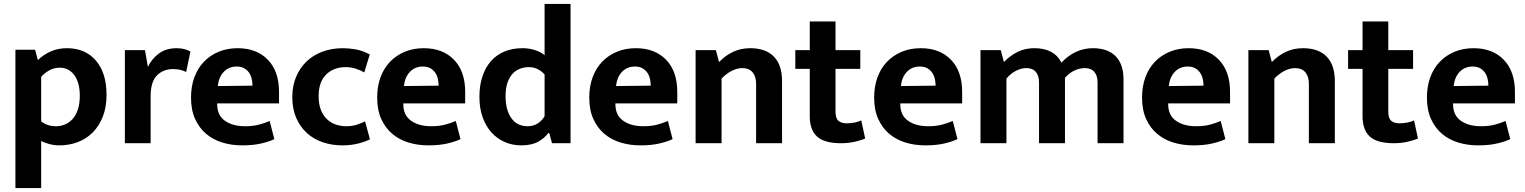

<svg xmlns="http://www.w3.org/2000/svg" viewBox="-20 -734 7818 984"><path d="M285 11Q259 11 233.5 4.5Q208 -2 191 -12V230H59V-479H160L174 -426Q203 -454 240 -470.5Q277 -487 323 -487Q417 -487 471.5 -423.5Q526 -360 526 -248Q526 -185 507 -136.5Q488 -88 455 -55Q422 -22 378 -5.5Q334 11 285 11ZM287 -387Q254 -387 229 -371.5Q204 -356 191 -340V-112Q222 -87 268 -87Q290 -87 311.5 -95.5Q333 -104 350.5 -122.5Q368 -141 378.5 -171Q389 -201 389 -244Q389 -275 382.5 -301Q376 -327 363 -346Q350 -365 331 -376Q312 -387 287 -387Z M620 0V-477H723L738 -391Q755 -429 792 -458Q829 -487 885 -487Q908 -487 926 -482Q944 -477 956 -470L934 -365Q923 -371 906 -375.5Q889 -380 866 -380Q817 -380 784.5 -347.5Q752 -315 752 -241V0Z M1410 -204H1093V-200Q1093 -143 1133 -115Q1173 -87 1236 -87Q1276 -87 1306.5 -95Q1337 -103 1362 -114L1386 -21Q1359 -8 1318 1.5Q1277 11 1221 11Q1167 11 1119.5 -3.5Q1072 -18 1036.5 -48Q1001 -78 980 -124Q959 -170 959 -234Q959 -291 976 -337.5Q993 -384 1024.5 -417Q1056 -450 1100 -468.5Q1144 -487 1198 -487Q1295 -487 1352.5 -428Q1410 -369 1410 -263ZM1274 -295Q1274 -314 1269.5 -332Q1265 -350 1255 -363.5Q1245 -377 1230 -385Q1215 -393 1193 -393Q1153 -393 1127 -366Q1101 -339 1096 -293Z M1754 -87Q1786 -87 1810.5 -95.5Q1835 -104 1851 -112L1876 -20Q1856 -9 1818 1Q1780 11 1735 11Q1681 11 1634 -5Q1587 -21 1552.5 -52.5Q1518 -84 1498 -130Q1478 -176 1478 -237Q1478 -293 1497 -339Q1516 -385 1550 -418Q1584 -451 1632 -469Q1680 -487 1737 -487Q1768 -487 1802.5 -481Q1837 -475 1875 -455L1847 -363Q1826 -375 1801.5 -382.5Q1777 -390 1752 -390Q1690 -390 1651.5 -352Q1613 -314 1613 -241Q1613 -198 1625.5 -168.5Q1638 -139 1658 -121Q1678 -103 1703 -95Q1728 -87 1754 -87Z M2364 -204H2047V-200Q2047 -143 2087 -115Q2127 -87 2190 -87Q2230 -87 2260.5 -95Q2291 -103 2316 -114L2340 -21Q2313 -8 2272 1.5Q2231 11 2175 11Q2121 11 2073.5 -3.5Q2026 -18 1990.5 -48Q1955 -78 1934 -124Q1913 -170 1913 -234Q1913 -291 1930 -337.5Q1947 -384 1978.5 -417Q2010 -450 2054 -468.5Q2098 -487 2152 -487Q2249 -487 2306.5 -428Q2364 -369 2364 -263ZM2228 -295Q2228 -314 2223.5 -332Q2219 -350 2209 -363.5Q2199 -377 2184 -385Q2169 -393 2147 -393Q2107 -393 2081 -366Q2055 -339 2050 -293Z M2771 -714H2904V0H2809L2795 -52H2790Q2772 -27 2738.5 -8Q2705 11 2651 11Q2606 11 2567 -6Q2528 -23 2499 -55Q2470 -87 2453.5 -133Q2437 -179 2437 -238Q2437 -295 2452 -341Q2467 -387 2495 -419.5Q2523 -452 2564 -469.5Q2605 -487 2658 -487Q2692 -487 2722.5 -477Q2753 -467 2771 -451ZM2771 -352Q2758 -368 2737 -379Q2716 -390 2691 -390Q2667 -390 2645.5 -382Q2624 -374 2607.5 -356.5Q2591 -339 2581 -310.5Q2571 -282 2571 -241Q2571 -201 2580 -172Q2589 -143 2604 -124Q2619 -105 2639.5 -96Q2660 -87 2683 -87Q2715 -87 2737.5 -102.5Q2760 -118 2771 -139Z M3451 -204H3134V-200Q3134 -143 3174 -115Q3214 -87 3277 -87Q3317 -87 3347.5 -95Q3378 -103 3403 -114L3427 -21Q3400 -8 3359 1.5Q3318 11 3262 11Q3208 11 3160.5 -3.5Q3113 -18 3077.5 -48Q3042 -78 3021 -124Q3000 -170 3000 -234Q3000 -291 3017 -337.5Q3034 -384 3065.5 -417Q3097 -450 3141 -468.5Q3185 -487 3239 -487Q3336 -487 3393.5 -428Q3451 -369 3451 -263ZM3315 -295Q3315 -314 3310.5 -332Q3306 -350 3296 -363.5Q3286 -377 3271 -385Q3256 -393 3234 -393Q3194 -393 3168 -366Q3142 -339 3137 -293Z M3678 0H3545V-477H3649L3665 -416Q3698 -450 3737.5 -468.5Q3777 -487 3825 -487Q3904 -487 3946 -444Q3988 -401 3988 -319V0H3855V-305Q3855 -342 3837 -363.5Q3819 -385 3784 -385Q3758 -385 3729.5 -370.5Q3701 -356 3678 -331Z M4389 -381H4262V-161Q4262 -127 4277.5 -114.5Q4293 -102 4319 -102Q4339 -102 4360 -106Q4381 -110 4394 -117L4414 -24Q4397 -16 4363 -8Q4329 0 4291 0Q4204 0 4167 -34.5Q4130 -69 4130 -138V-381H4056V-477H4130V-624H4262V-477H4389Z M4911 -204H4594V-200Q4594 -143 4634 -115Q4674 -87 4737 -87Q4777 -87 4807.5 -95Q4838 -103 4863 -114L4887 -21Q4860 -8 4819 1.5Q4778 11 4722 11Q4668 11 4620.5 -3.5Q4573 -18 4537.5 -48Q4502 -78 4481 -124Q4460 -170 4460 -234Q4460 -291 4477 -337.5Q4494 -384 4525.5 -417Q4557 -450 4601 -468.5Q4645 -487 4699 -487Q4796 -487 4853.5 -428Q4911 -369 4911 -263ZM4775 -295Q4775 -314 4770.5 -332Q4766 -350 4756 -363.5Q4746 -377 4731 -385Q4716 -393 4694 -393Q4654 -393 4628 -366Q4602 -339 4597 -293Z M5138 0H5005V-477H5109L5125 -416Q5157 -449 5195 -468Q5233 -487 5281 -487Q5383 -487 5420 -413Q5452 -448 5493 -467.5Q5534 -487 5581 -487Q5657 -487 5697.5 -446Q5738 -405 5738 -327V0H5605V-312Q5605 -346 5588.5 -365.5Q5572 -385 5540 -385Q5513 -385 5485.5 -372Q5458 -359 5438 -335V0H5305V-312Q5305 -346 5288.5 -365.5Q5272 -385 5240 -385Q5213 -385 5185.5 -370.5Q5158 -356 5138 -331Z M6284 -204H5967V-200Q5967 -143 6007 -115Q6047 -87 6110 -87Q6150 -87 6180.5 -95Q6211 -103 6236 -114L6260 -21Q6233 -8 6192 1.5Q6151 11 6095 11Q6041 11 5993.5 -3.5Q5946 -18 5910.5 -48Q5875 -78 5854 -124Q5833 -170 5833 -234Q5833 -291 5850 -337.5Q5867 -384 5898.5 -417Q5930 -450 5974 -468.5Q6018 -487 6072 -487Q6169 -487 6226.5 -428Q6284 -369 6284 -263ZM6148 -295Q6148 -314 6143.5 -332Q6139 -350 6129 -363.5Q6119 -377 6104 -385Q6089 -393 6067 -393Q6027 -393 6001 -366Q5975 -339 5970 -293Z M6511 0H6378V-477H6482L6498 -416Q6531 -450 6570.5 -468.5Q6610 -487 6658 -487Q6737 -487 6779 -444Q6821 -401 6821 -319V0H6688V-305Q6688 -342 6670 -363.5Q6652 -385 6617 -385Q6591 -385 6562.5 -370.5Q6534 -356 6511 -331Z M7222 -381H7095V-161Q7095 -127 7110.5 -114.5Q7126 -102 7152 -102Q7172 -102 7193 -106Q7214 -110 7227 -117L7247 -24Q7230 -16 7196 -8Q7162 0 7124 0Q7037 0 7000 -34.5Q6963 -69 6963 -138V-381H6889V-477H6963V-624H7095V-477H7222Z M7744 -204H7427V-200Q7427 -143 7467 -115Q7507 -87 7570 -87Q7610 -87 7640.5 -95Q7671 -103 7696 -114L7720 -21Q7693 -8 7652 1.5Q7611 11 7555 11Q7501 11 7453.5 -3.5Q7406 -18 7370.5 -48Q7335 -78 7314 -124Q7293 -170 7293 -234Q7293 -291 7310 -337.5Q7327 -384 7358.5 -417Q7390 -450 7434 -468.5Q7478 -487 7532 -487Q7629 -487 7686.5 -428Q7744 -369 7744 -263ZM7608 -295Q7608 -314 7603.5 -332Q7599 -350 7589 -363.5Q7579 -377 7564 -385Q7549 -393 7527 -393Q7487 -393 7461 -366Q7435 -339 7430 -293Z"/></svg>

Font: Ek Mukta
Style: Bold
Weight: 700
Designer: Girish Dalvi and Yashodeep Gholap
Foundry: Ek Type
Version: Version 2.538;PS 1.002;hotconv 16.6.51;makeotf.lib2.5.65220;